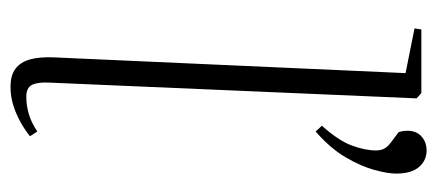

<svg xmlns="http://www.w3.org/2000/svg" viewBox="-253 -564 831 365"><g transform="rotate(90 162.5 -381.5)"><path d="M119 -737 34 -754 36 -767H157L167 -758L137 -59Q136 -37 141.5 -26.5Q147 -16 164 -16Q181 -16 197.5 -21Q214 -26 230 -37L239 -23Q228 -14 213 -5.5Q198 3 181 8.5Q164 14 145 14Q123 14 110.5 4.5Q98 -5 93 -23Q88 -41 89 -67ZM230 -566 219 -578Q247 -609 256.5 -634.5Q266 -660 266 -681Q266 -690 262.5 -696.5Q259 -703 251 -709L231 -724Q227 -738 229.5 -750Q232 -762 242 -769.5Q252 -777 266 -777Q285 -777 297.5 -762.5Q310 -748 310 -719Q310 -703 303 -677.5Q296 -652 279 -623Q262 -594 230 -566Z"/></g></svg>

Font: Literata 60pt ExtraLight
Style: Italic
Weight: 250
Italic angle: -2°
Designer: Latin by Veronika Burian and Jose Scaglione. Greek by Irene Vlachou. Cyrillic by Vera Evstafieva
Foundry: TypeTogether
Version: Version 3.103;gftools[0.9.29]